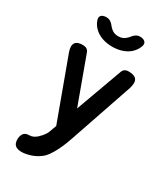

<svg xmlns="http://www.w3.org/2000/svg" viewBox="-248 -892 1096 1258"><g transform="rotate(30 300.0 -263.5)"><path d="M233 24 243 -3 74 -463Q70 -474 68 -484Q66 -494 66 -502Q66 -527 82 -538.5Q98 -550 127 -550Q149 -550 160 -542.5Q171 -535 176 -521L304 -171L431 -520Q436 -535 447 -542.5Q458 -550 475 -550Q510 -550 527 -538Q544 -526 544 -500Q544 -492 542 -482Q540 -472 537 -461L376 10Q369 31 358 59.5Q347 88 333 116.5Q319 145 301.5 170.5Q284 196 264 211Q230 236 194 247Q158 258 130 258Q98 258 82 244Q66 230 66 199V197Q67 170 79.5 154Q92 138 119 138Q136 138 149.5 131.5Q163 125 175 115Q188 103 196.5 93Q205 83 212 72.5Q219 62 223.5 50.5Q228 39 233 24ZM131 -735Q122 -758 133.5 -771.5Q145 -785 173 -785Q183 -785 190.5 -782.5Q198 -780 204 -776Q217 -768 226 -755.5Q235 -743 249 -732Q269 -715 300 -715Q331 -715 351 -732Q364 -742 373 -754Q382 -766 393 -774Q400 -779 407.5 -782Q415 -785 426 -785Q454 -785 466 -771.5Q478 -758 469 -735Q457 -703 429 -678Q380 -637 300 -636Q220 -637 171 -678Q142 -703 131 -735Z"/></g></svg>

Font: Maple Mono NL
Style: Bold
Weight: 700
Monospace: yes
Designer: subframe7536
Version: Version 7.000